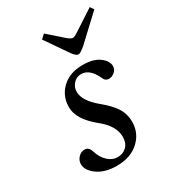

<svg xmlns="http://www.w3.org/2000/svg" viewBox="-180 -832 852 944"><g transform="rotate(-30 246.0 -359.5)"><path d="M195 -710 218 -731 303 -656Q322 -641 331 -641Q340 -641 363 -656L478 -731L492 -710L354 -581Q326 -557 314 -557Q302 -557 284 -581ZM54 -83Q54 -104 69 -120.5Q84 -137 106 -137Q129 -137 138 -107Q150 -68 175 -45.5Q200 -23 228 -23Q260 -23 280 -43Q300 -63 300 -98Q300 -160 231 -215Q143 -286 143 -355Q143 -418 187 -460Q231 -502 305 -502Q366 -502 399 -477Q432 -452 432 -424Q432 -403 416.5 -390.5Q401 -378 384 -378Q364 -378 356 -398Q325 -467 276 -467Q249 -467 231.5 -447Q214 -427 214 -402Q214 -350 285 -292Q335 -251 356 -216Q377 -181 377 -139Q377 -75 330 -31.5Q283 12 204 12Q137 12 95.5 -18Q54 -48 54 -83Z"/></g></svg>

Font: Lingua Franca
Style: Italic
Weight: 400
Italic angle: -13°
Version: Version 1.19